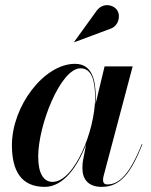

<svg xmlns="http://www.w3.org/2000/svg" viewBox="-20 -719 590 749"><path d="M408.5 -606C440.5 -615.5 452.5 -654 437.5 -678.5C423.5 -700.5 382 -711 357 -677L269.5 -556L270.5 -554.5ZM353.5 -337C353.5 -405 340.5 -470 272.5 -470C152 -470 26.5 -305.5 26.5 -152.5C26.5 -51.5 63.5 10 154.5 10C227 10 282.5 -68 316 -156.5L303.5 -91.5C302.5 -84.5 301.5 -75 301.5 -62.5C301.5 -20 324.5 10 376.5 10C449.5 10 490.5 -43 535.5 -156L533 -156.5C485 -36.5 443.5 0.5 399 0.5C386.5 0.5 382 -6.5 382 -16.5C382 -21 382.5 -26.5 384 -32L497.5 -460H388L352.5 -312.5C353 -321 353.5 -329 353.5 -337ZM351 -337.5C351 -210.5 270.5 -9.5 185 -9.5C150.5 -9.5 129 -41.5 129 -108C129 -231.5 216.5 -452.5 294 -452.5C338.5 -452.5 351 -403 351 -337.5Z"/></svg>

Font: Bodoni* 72pt Medium
Style: Italic
Weight: 500
Italic angle: -13°
Version: Version 2.3